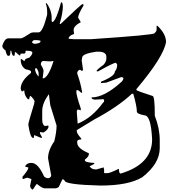

<svg xmlns="http://www.w3.org/2000/svg" viewBox="-20 -1652 1468 1672"><path d="M515.6 -1631.8Q525.4 -1631.8 527.3 -1595.7Q527.3 -1538.1 500 -1447.3V-1443.4H507.8Q687.5 -1616.2 699.2 -1616.2H703.1L707 -1611.3V-1603.5Q660.2 -1525.4 660.2 -1499L683.6 -1459Q621.1 -1425.8 621.1 -1390.6L625 -1354.5H621.1Q587.9 -1344.7 578.1 -1322.3V-1314.5L625 -1310.5H769.5Q1324.2 -1347.7 1324.2 -1362.3Q1343.8 -1377.9 1343.8 -1394.5V-1426.8H1351.6Q1425.8 -1356.4 1425.8 -1286.1Q1405.3 -1157.2 1168 -876V-868.2Q1168 -861.3 1308.6 -816.4Q1328.1 -816.4 1328.1 -643.6Q1371.1 -534.2 1371.1 -429.7V-361.3Q1371.1 -227.5 1218.8 -108.4Q1098.6 -36.1 855.5 -36.1Q543 -43.9 543 -80.1L527.3 -92.8Q521.5 -90.8 492.2 -24.4Q477.5 -11.7 457 -11.7H371.1Q347.7 -11.7 304.7 -47.9H296.9L265.6 0Q242.2 -9.8 242.2 -36.1L253.9 -92.8L218.8 -104.5Q187.5 -97.7 187.5 -92.8L175.8 -96.7V-112.3Q226.6 -172.9 226.6 -188.5V-193.4L199.2 -201.2V-205.1Q215.8 -233.4 250 -233.4H253.9Q311.5 -233.4 363.3 -116.2Q379.9 -100.6 394.5 -100.6H406.2Q425.8 -110.4 425.8 -125L398.4 -273.4Q398.4 -343.8 453.1 -421.9Q472.7 -503.9 472.7 -558.6L418 -735.4L406.2 -828.1H402.3Q347.7 -750 347.7 -687.5V-611.3Q347.7 -564.5 371.1 -554.7L398.4 -558.6L402.3 -554.7V-550.8Q402.3 -524.4 359.4 -498L328.1 -502V-498Q328.1 -483.4 343.8 -461.9V-450.2H339.8L281.2 -474.6H277.3L273.4 -450.2H269.5Q243.2 -450.2 226.6 -566.4Q226.6 -585 277.3 -748L281.2 -771.5Q269.5 -796.9 246.1 -816.4Q237.3 -816.4 234.4 -788.1H222.7Q191.4 -821.3 191.4 -864.3H187.5L175.8 -856.4H171.9Q165 -856.4 160.2 -879.9Q160.2 -947.3 250 -1016.6V-1029.3Q250 -1040 203.1 -1048.8Q160.2 -1075.2 160.2 -1133.8L164.1 -1137.7H168Q185.5 -1121.1 195.3 -1121.1V-1125Q195.3 -1140.6 234.4 -1149.4Q261.7 -1175.8 261.7 -1193.4Q261.7 -1210 214.8 -1210H203.1Q203.1 -1185.5 191.4 -1185.5H160.2L156.2 -1169.9H148.4L117.2 -1197.3H109.4V-1185.5L105.5 -1166H97.7Q85.9 -1166 78.1 -1210H70.3V-1197.3Q70.3 -1168 58.6 -1166H50.8Q39.1 -1166 27.3 -1213.9Q0 -1231.4 0 -1253.9Q20.5 -1318.4 54.7 -1318.4H164.1Q177.7 -1318.4 250 -1366.2L269.5 -1370.1H316.4Q351.6 -1370.1 390.6 -1523.4V-1551.8Q390.6 -1587.9 378.9 -1620.1L382.8 -1624H386.7Q429.7 -1562.5 429.7 -1499V-1466.8L437.5 -1459Q470.7 -1476.6 511.7 -1631.8ZM257.8 -1286.1Q264.6 -1270.5 285.2 -1270.5Q332 -1275.4 332 -1290V-1297.9L304.7 -1302.7H273.4ZM691.4 -1125 703.1 -1044.9 695.3 -1033.2 675.8 -1044.9Q652.3 -1037.1 652.3 -1012.7Q684.6 -920.9 695.3 -847.7L691.4 -843.8H687.5Q664.1 -868.2 648.4 -868.2L644.5 -856.4Q644.5 -820.3 683.6 -707V-691.4L656.2 -699.2L648.4 -683.6L656.2 -575.2Q781.2 -625 878.9 -759.8Q886.7 -759.8 886.7 -779.3Q886.7 -788.1 875 -788.1L804.7 -784.2Q777.3 -789.1 777.3 -799.8V-803.7Q889.6 -803.7 1039.1 -940.4Q1054.7 -957 1054.7 -972.7L1043 -980.5H1035.2L906.2 -932.6L859.4 -928.7V-940.4Q980.5 -988.3 980.5 -1029.3Q1000 -1054.7 1000 -1081.1V-1092.8L988.3 -1105.5Q968.8 -1105.5 832 -1029.3L820.3 -1033.2Q820.3 -1043 882.8 -1088.9Q906.2 -1116.2 906.2 -1141.6V-1157.2Q906.2 -1202.1 835.9 -1202.1H820.3Q695.3 -1184.6 695.3 -1149.4ZM335.9 -1092.8V-1088.9Q354.5 -1060.5 359.4 -1037.1L351.6 -968.8Q397.5 -968.8 445.3 -1117.2V-1121.1L418 -1117.2L355.5 -1121.1Q335.9 -1116.2 335.9 -1092.8ZM285.2 -1056.6V-1052.7Q285.2 -1021.5 312.5 -988.3H316.4V-1012.7Q316.4 -1030.3 300.8 -1056.6ZM648.4 -518.6V-510.7Q648.4 -488.3 687.5 -446.3V-438.5Q652.3 -434.6 652.3 -421.9V-410.2Q652.3 -359.4 753.9 -317.4V-309.6Q753.9 -289.1 718.8 -261.7V-256.8Q718.8 -237.3 796.9 -233.4L800.8 -229.5V-224.6L761.7 -205.1V-201.2Q779.3 -176.8 812.5 -176.8H820.3L878.9 -193.4H882.8L886.7 -172.9V-144.5H918Q937.5 -144.5 1011.7 -180.7H1015.6Q1015.6 -140.6 1031.2 -140.6Q1304.7 -222.7 1304.7 -438.5Q1294.9 -647.5 1238.3 -647.5Q1171.9 -660.2 1171.9 -679.7Q1171.9 -725.6 1140.6 -835.9H1128.9Q1007.8 -721.7 800.8 -611.3Z"/></svg>

Font: EG Dragon Caps 
Style: Regular
Weight: 400
Designer: Bill Roach / W.K. Roach
Version: Version 1.00 April 18, 2012, initial release